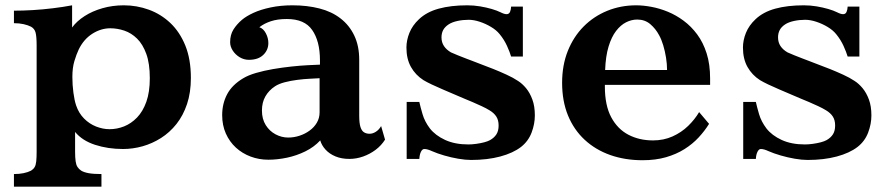

<svg xmlns="http://www.w3.org/2000/svg" viewBox="-20 -580 3335 719"><path d="M250 -477.1Q267.6 -501 296.9 -519.8Q326.2 -538.6 363.8 -549.3Q401.4 -560.1 443.8 -560.1Q492.2 -560.1 537.4 -543.7Q582.5 -527.3 617.9 -493.9Q653.3 -460.4 674.1 -409.2Q694.8 -357.9 694.8 -288.1Q694.8 -233.4 680.4 -190.4Q666 -147.5 640.9 -115.7Q615.7 -84 583 -63.2Q550.3 -42.5 513.9 -32.2Q477.5 -22 440.9 -22Q384.3 -22 336.2 -37.6Q288.1 -53.2 261.2 -85.9V-12.2Q261.2 10.3 263.2 23.9Q265.1 37.6 270.3 45.4Q275.4 53.2 284.2 59.1Q294.4 65.4 312.5 68.6Q330.6 71.8 359.9 71.8V119.1H32.2V71.8Q52.2 71.8 68.6 68.4Q85 64.9 96.2 59.1Q105 53.7 109.6 45.9Q114.3 38.1 115.7 24.2Q117.2 10.3 117.2 -12.2V-409.2Q117.2 -442.9 113.3 -457.8Q109.4 -472.7 96.2 -480Q85 -485.8 68.6 -489.5Q52.2 -493.2 32.2 -493.2V-540Q65.4 -540 102.8 -542.2Q140.1 -544.4 178.2 -549.1Q216.3 -553.7 250 -560.1ZM393.1 -474.1Q357.9 -474.1 325.7 -453.6Q293.5 -433.1 274.9 -395Q266.1 -376.5 258.5 -351.1Q251 -325.7 251 -292Q251 -262.2 254.9 -232.9Q258.8 -203.6 265.1 -185.1Q274.9 -156.2 294.7 -136.2Q314.5 -116.2 339.8 -106.2Q365.2 -96.2 390.1 -96.2Q418 -96.2 444.6 -106.7Q471.2 -117.2 493.2 -139.9Q515.1 -162.6 528.1 -199Q541 -235.4 541 -287.1Q541 -342.3 527.8 -378.4Q514.6 -414.6 493.2 -435.5Q471.7 -456.5 445.6 -465.3Q419.4 -474.1 393.1 -474.1Z M1075.2 -560.1Q1130.4 -560.1 1176.3 -548.3Q1222.2 -536.6 1254.9 -511.2Q1288.1 -485.8 1306.6 -447Q1325.2 -408.2 1325.2 -356V-147Q1325.2 -119.1 1329.8 -104.5Q1334.5 -89.8 1343.3 -84.5Q1352.1 -79.1 1363.8 -79.1Q1376 -79.1 1387.7 -86.7Q1399.4 -94.2 1407.2 -107.9L1421.9 -57.1Q1408.2 -35.2 1386.7 -19Q1365.2 -2.9 1339.8 6.1Q1314.5 15.1 1288.1 15.1Q1258.8 15.1 1236.1 5.6Q1213.4 -3.9 1199 -19.8Q1184.6 -35.6 1179.2 -54.2Q1156.2 -29.3 1123.5 -13.2Q1090.8 2.9 1054.7 10.5Q1018.6 18.1 984.9 18.1Q949.7 18.1 918.5 6.3Q887.2 -5.4 863.3 -27.3Q839.4 -49.3 825.7 -80.1Q812 -110.8 812 -148.9Q812 -191.9 830.6 -227.1Q849.1 -262.2 891.1 -287.1Q909.7 -298.3 939 -306.9Q968.3 -315.4 1002.4 -321.3Q1036.6 -327.1 1070.8 -330.8Q1105 -334.5 1133.8 -335.9L1178.2 -337.9V-353Q1178.2 -390.6 1170.7 -419.2Q1163.1 -447.8 1148.9 -467.8Q1120.6 -508.8 1054.2 -508.8Q1019.5 -508.8 994.4 -500.5Q969.2 -492.2 951.2 -478Q966.3 -473.1 975.6 -455.3Q984.9 -437.5 984.9 -418.9Q984.9 -392.6 965.8 -374.3Q946.8 -356 912.1 -356Q893.6 -356 877.4 -365.7Q861.3 -375.5 851.6 -390.6Q841.8 -405.8 841.8 -421.9Q841.8 -449.7 854.2 -469.5Q866.7 -489.3 886.2 -505.9Q902.3 -519.5 929.4 -532Q956.5 -544.4 993.7 -552.2Q1030.8 -560.1 1075.2 -560.1ZM1141.1 -285.2Q1119.1 -284.2 1094 -281Q1068.8 -277.8 1046.4 -272Q1023.9 -266.1 1009.8 -256.8Q986.8 -241.7 973.9 -219.2Q960.9 -196.8 960.9 -166Q960.9 -134.3 975.1 -111.6Q989.3 -88.9 1012 -76.9Q1034.7 -64.9 1059.1 -64.9Q1081.1 -64.9 1101.8 -71.8Q1122.6 -78.6 1139.6 -91.1Q1156.7 -103.5 1166.7 -120.8Q1176.8 -138.2 1176.8 -159.2V-287.1Z M1730 -560.1Q1753.9 -560.1 1777.6 -556.2Q1801.3 -552.2 1821.3 -546.4Q1841.3 -540.5 1854 -534.2Q1868.2 -526.9 1877 -526.9Q1886.2 -526.9 1889.9 -535.4Q1893.6 -543.9 1894 -555.2H1938V-368.2H1894Q1889.2 -384.8 1878.7 -408Q1868.2 -431.2 1851.1 -452.1Q1838.9 -467.3 1818.8 -479.2Q1798.8 -491.2 1776.6 -498.5Q1754.4 -505.9 1734.9 -505.9Q1713.4 -505.9 1693.1 -501.5Q1672.9 -497.1 1660.2 -488.8Q1646 -479.5 1639.6 -467.5Q1633.3 -455.6 1633.3 -439.9Q1633.3 -421.4 1642.6 -407.5Q1651.9 -393.6 1668.9 -383.8Q1679.7 -378.9 1694.3 -373Q1709 -367.2 1724.1 -361.3Q1739.3 -355.5 1751 -351.1L1785.2 -337.9Q1802.7 -331.5 1827.1 -321.8Q1851.6 -312 1876.7 -300.5Q1901.9 -289.1 1919.9 -276.9Q1935.5 -267.1 1950 -249.8Q1964.4 -232.4 1973.6 -207.3Q1982.9 -182.1 1982.9 -147.9Q1982.9 -115.7 1970.7 -83.5Q1958.5 -51.3 1931.2 -29.8Q1901.4 -6.8 1853.3 6.1Q1805.2 19 1744.1 19Q1722.7 19 1696 14.4Q1669.4 9.8 1643.3 2.2Q1617.2 -5.4 1597.2 -14.2Q1588.9 -18.1 1582 -20Q1575.2 -22 1568.8 -22Q1561.5 -22 1556.4 -11.7Q1551.3 -1.5 1550.3 15.1H1502.9V-198.2H1550.3Q1554.2 -180.2 1562.3 -152.6Q1570.3 -125 1589.8 -99.1Q1610.4 -72.8 1647 -55.9Q1683.6 -39.1 1733.9 -39.1Q1747.6 -39.1 1763.4 -41.3Q1779.3 -43.5 1793.2 -47.1Q1807.1 -50.8 1814.9 -55.2Q1830.6 -64 1838.9 -76.9Q1847.2 -89.8 1847.2 -109.9Q1847.2 -130.4 1838.4 -143.8Q1829.6 -157.2 1813 -167Q1801.3 -174.3 1783.9 -182.4Q1766.6 -190.4 1749.5 -197.8Q1732.4 -205.1 1720.2 -210L1680.2 -227.1Q1658.7 -236.3 1637 -245.6Q1615.2 -254.9 1596.7 -263.7Q1578.1 -272.5 1565.9 -279.8Q1536.1 -298.8 1519 -329.1Q1502 -359.4 1502 -401.9Q1502 -429.2 1513.2 -457Q1524.4 -484.9 1548.8 -507.8Q1577.6 -535.2 1623 -547.6Q1668.5 -560.1 1730 -560.1Z M2362.3 -560.1Q2388.7 -560.1 2419.2 -554.4Q2449.7 -548.8 2480.7 -536.1Q2511.7 -523.4 2540 -502.4Q2568.4 -481.4 2590.8 -451.2Q2613.3 -420.9 2626.2 -380.1Q2639.2 -339.4 2639.2 -286.1V-262.2H2245.1V-255.9Q2245.1 -185.5 2268.8 -141.1Q2292.5 -96.7 2333.3 -75.4Q2374 -54.2 2425.3 -54.2Q2465.3 -54.2 2498.5 -69.1Q2531.7 -84 2556.9 -108.4Q2582 -132.8 2598.1 -160.2L2635.3 -116.2Q2618.7 -89.4 2595.9 -64.9Q2573.2 -40.5 2543 -21.5Q2512.7 -2.4 2473.9 8.8Q2435.1 20 2386.2 20Q2320.3 20 2265.1 0.5Q2210 -19 2169.4 -56.6Q2128.9 -94.2 2106.9 -147.9Q2085 -201.7 2085 -270Q2085 -335.9 2106.4 -389.4Q2127.9 -442.9 2165.8 -481Q2203.6 -519 2254.2 -539.6Q2304.7 -560.1 2362.3 -560.1ZM2366.2 -506.8Q2345.2 -506.8 2324.7 -496.6Q2304.2 -486.3 2287.1 -464.1Q2270 -441.9 2259 -405.8Q2248 -369.6 2246.1 -317.9H2478Q2478 -340.3 2474.1 -364.5Q2470.2 -388.7 2463.6 -410.6Q2457 -432.6 2448.2 -448.2Q2435.5 -472.2 2415.3 -489.5Q2395 -506.8 2366.2 -506.8Z M2990.2 -560.1Q3014.2 -560.1 3037.8 -556.2Q3061.5 -552.2 3081.5 -546.4Q3101.6 -540.5 3114.3 -534.2Q3128.4 -526.9 3137.2 -526.9Q3146.5 -526.9 3150.1 -535.4Q3153.8 -543.9 3154.3 -555.2H3198.2V-368.2H3154.3Q3149.4 -384.8 3138.9 -408Q3128.4 -431.2 3111.3 -452.1Q3099.1 -467.3 3079.1 -479.2Q3059.1 -491.2 3036.9 -498.5Q3014.6 -505.9 2995.1 -505.9Q2973.6 -505.9 2953.4 -501.5Q2933.1 -497.1 2920.4 -488.8Q2906.2 -479.5 2899.9 -467.5Q2893.6 -455.6 2893.6 -439.9Q2893.6 -421.4 2902.8 -407.5Q2912.1 -393.6 2929.2 -383.8Q2939.9 -378.9 2954.6 -373Q2969.2 -367.2 2984.4 -361.3Q2999.5 -355.5 3011.2 -351.1L3045.4 -337.9Q3063 -331.5 3087.4 -321.8Q3111.8 -312 3137 -300.5Q3162.1 -289.1 3180.2 -276.9Q3195.8 -267.1 3210.2 -249.8Q3224.6 -232.4 3233.9 -207.3Q3243.2 -182.1 3243.2 -147.9Q3243.2 -115.7 3231 -83.5Q3218.8 -51.3 3191.4 -29.8Q3161.6 -6.8 3113.5 6.1Q3065.4 19 3004.4 19Q2982.9 19 2956.3 14.4Q2929.7 9.8 2903.6 2.2Q2877.4 -5.4 2857.4 -14.2Q2849.1 -18.1 2842.3 -20Q2835.4 -22 2829.1 -22Q2821.8 -22 2816.7 -11.7Q2811.5 -1.5 2810.5 15.1H2763.2V-198.2H2810.5Q2814.5 -180.2 2822.5 -152.6Q2830.6 -125 2850.1 -99.1Q2870.6 -72.8 2907.2 -55.9Q2943.8 -39.1 2994.1 -39.1Q3007.8 -39.1 3023.7 -41.3Q3039.6 -43.5 3053.5 -47.1Q3067.4 -50.8 3075.2 -55.2Q3090.8 -64 3099.1 -76.9Q3107.4 -89.8 3107.4 -109.9Q3107.4 -130.4 3098.6 -143.8Q3089.8 -157.2 3073.2 -167Q3061.5 -174.3 3044.2 -182.4Q3026.9 -190.4 3009.8 -197.8Q2992.7 -205.1 2980.5 -210L2940.4 -227.1Q2918.9 -236.3 2897.2 -245.6Q2875.5 -254.9 2856.9 -263.7Q2838.4 -272.5 2826.2 -279.8Q2796.4 -298.8 2779.3 -329.1Q2762.2 -359.4 2762.2 -401.9Q2762.2 -429.2 2773.4 -457Q2784.7 -484.9 2809.1 -507.8Q2837.9 -535.2 2883.3 -547.6Q2928.7 -560.1 2990.2 -560.1Z"/></svg>

Font: BIZ UDPMincho
Style: Bold
Weight: 700
Designer: TypeBank Co., Ltd.
Foundry: Morisawa Inc.
Version: Version 1.06